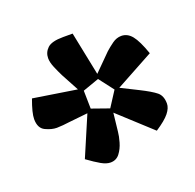

<svg xmlns="http://www.w3.org/2000/svg" viewBox="-77 -797 539 531"><g transform="rotate(-20 192.0 -531.5)"><path d="M164 -346Q152 -346 137 -354.5Q122 -363 100 -379L150 -496L93 -490Q87 -489 75.5 -488Q64 -487 57 -487Q42 -487 24 -495.5Q6 -504 6 -531Q6 -549 20 -587L148 -567L120 -619Q113 -633 106.5 -648.5Q100 -664 100 -676Q100 -693 112.5 -705Q125 -717 159 -717H187L213 -589L262 -638Q272 -647 284.5 -656Q297 -665 311 -665Q329 -665 342 -649Q355 -633 369 -593L257 -532L307 -507Q339 -491 352.5 -480Q366 -469 366 -446Q366 -433 354.5 -418.5Q343 -404 314 -385L218 -473L212 -419Q211 -407 206 -389.5Q201 -372 191 -359Q181 -346 164 -346ZM214 -487 243 -532 210 -575 162 -558 163 -505Z"/></g></svg>

Font: Faustina ExtraBold
Style: Italic
Weight: 800
Italic angle: -8°
Designer: Alfonso Garcia
Foundry: http://www.omnibus-type.com
Version: Version 1.200